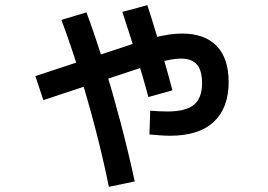

<svg xmlns="http://www.w3.org/2000/svg" viewBox="-20 -659 1040 744"><path d="M639 -133Q622 -133 601 -134.5Q580 -136 559 -138L562 -230Q576 -229 594 -228Q612 -227 628 -227Q700 -227 731.5 -253Q763 -279 763 -337Q763 -386 743 -409Q723 -432 681 -432Q664 -432 641.5 -428Q619 -424 589 -416Q559 -408 519 -394L148 -271L117 -364L489 -487Q537 -503 572 -512Q607 -521 634 -525Q661 -529 685 -529Q773 -529 819.5 -481Q866 -433 866 -341Q866 -241 808.5 -187Q751 -133 639 -133ZM402 65Q378 -52 348.5 -164.5Q319 -277 286 -382.5Q253 -488 218 -582L315 -611Q351 -514 384 -406.5Q417 -299 447 -185.5Q477 -72 502 44ZM555 -283Q538 -348 512 -432Q486 -516 454 -613L551 -639Q568 -587 585 -530Q602 -473 618.5 -416.5Q635 -360 648 -309Z"/></svg>

Font: M PLUS 2 Medium
Style: Regular
Weight: 500
Designer: Coji Morishita
Foundry: UNDERFOREST DESIGN
Version: Version 1.001